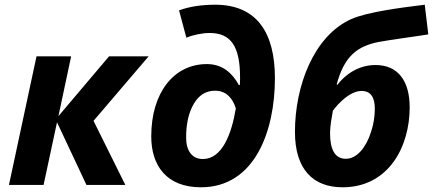

<svg xmlns="http://www.w3.org/2000/svg" viewBox="-20 -785 1838 815"><path d="M18 0H165L222 -266L347 0H512L377 -272L611 -546H443L228 -292L282 -546H135Z M833 10C1061 10 1147 -228 1147 -453C1147 -644 1072 -765 893 -765C836 -765 783 -757 740 -741L771 -625C800 -637 839 -645 870 -645C961 -645 999 -587 999 -456C999 -449 999 -435 998 -424H994C967 -473 926 -513 858 -513C719 -513 622 -393 622 -206C622 -83 686 10 833 10ZM841 -110C796 -110 770 -144 770 -201C770 -260 781 -308 803 -345C825 -382 855 -400 893 -400C940 -400 968 -368 981 -325C963 -216 923 -110 841 -110Z M1434 10C1630 10 1719 -163 1719 -329C1719 -441 1670 -509 1574 -509C1501 -509 1445 -468 1412 -425L1409 -426C1441 -546 1496 -589 1588 -607C1642 -617 1737 -629 1798 -639L1783 -765C1687 -753 1541 -735 1471 -704C1311 -632 1232 -419 1232 -225C1232 -64 1311 10 1434 10ZM1448 -111C1400 -111 1381 -153 1381 -220C1381 -249 1388 -287 1393 -315C1417 -348 1467 -399 1515 -399C1554 -399 1571 -371 1571 -324C1571 -291 1566 -258 1555 -225C1534 -159 1495 -111 1448 -111Z"/></svg>

Font: BC Sans
Style: Bold Italic
Weight: 700
Italic angle: -12°
Designer: Monotype Design Team
Province of B.C.
Foundry: Monotype Imaging Inc.
Version: Version 2.000;GOOG;noto-source:20170915:90ef993387c0